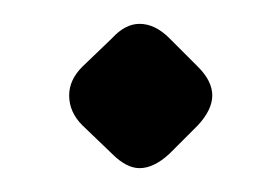

<svg xmlns="http://www.w3.org/2000/svg" viewBox="-20 -129 235 161"><path d="M74 -97Q85 -109 97 -109Q110 -109 122 -97L146 -73Q158 -61 158 -49Q158 -37 146 -24L122 0Q109 12 97 12Q86 12 74 0L49 -24Q38 -35 38 -49Q38 -62 49 -73Z"/></svg>

Font: Young Serif Light
Style: Regular
Weight: 300
Designer: Bastien Sozeau
Foundry: NBR — Bastien Sozeau
Version: Version 5.001